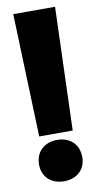

<svg xmlns="http://www.w3.org/2000/svg" viewBox="-84 -749 407 796"><g transform="rotate(-10 119.5 -351.5)"><path d="M29 -78C29 -25 67 8 120 8C172 8 211 -24 211 -78C211 -132 174 -166 120 -166C67 -166 29 -132 29 -78ZM32 -711 50 -193H191L208 -711Z"/></g></svg>

Font: Asimov Pro
Style: Ult
Weight: 900
Designer: Google
Version: Version 2.000980; 2014